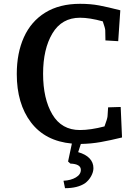

<svg xmlns="http://www.w3.org/2000/svg" viewBox="-20 -740 730 1007"><path d="M404 151Q404 120 349 118L337 107L357 13Q217 0 142.5 -98Q68 -196 68 -352Q68 -462 105.5 -545Q143 -628 217.5 -674Q292 -720 400 -720Q455 -720 500 -711.5Q545 -703 611 -686L600 -524L533 -528L532 -581Q532 -591 519 -628Q450 -647 400 -647Q304 -647 255 -565Q206 -483 206 -353Q206 -222 254.5 -140Q303 -58 399 -58Q455 -58 528 -77Q543 -117 544 -130L547 -177L613 -179L620 -19Q559 -4 508.5 5Q458 14 404 15L390 58Q429 69 449.5 90.5Q470 112 470 142Q470 162 458 184Q446 206 426 221Q387 247 321 247L313 208Q352 206 378 190.5Q404 175 404 151Z"/></svg>

Font: Andada Pro
Style: Bold
Weight: 700
Designer: Carolina Giovagnoli
Foundry: Huerta Tipografica
Version: Version 3.005; ttfautohint (v1.8.4)